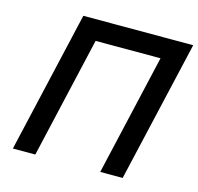

<svg xmlns="http://www.w3.org/2000/svg" viewBox="-101 -796 934 904"><g transform="rotate(15 366.0 -344.5)"><path d="M37.6 0 196.3 -689.5H731.9L572.8 0H463.4L599.1 -590.3H282.7L147 0Z"/></g></svg>

Font: Acari Sans SemiBold
Style: Italic
Weight: 600
Italic angle: -13°
Designer: Alfredo Marco Pradil and Stefan Peev
Foundry: Hanken Design Co.
Version: Version 1.045;January 11, 2019;FontCreator 11.5.0.2425 64-bi